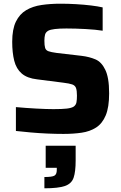

<svg xmlns="http://www.w3.org/2000/svg" viewBox="-20 -716 656 1038"><path d="M323 8Q282 8 236 6Q190 4 145.5 0Q101 -4 66 -8V-137Q121 -132 177 -129Q233 -126 269 -126Q316 -126 341.5 -129Q367 -132 379 -140Q391 -149 393.5 -163.5Q396 -178 396 -199Q396 -226 391 -240Q386 -254 370.5 -259.5Q355 -265 322 -269L181 -287Q127 -293 97.5 -318.5Q68 -344 57 -387.5Q46 -431 46 -490Q46 -558 66 -599Q86 -640 121.5 -661Q157 -682 204.5 -689Q252 -696 308 -696Q348 -696 391 -693.5Q434 -691 471.5 -686.5Q509 -682 535 -676V-550Q498 -556 442.5 -559Q387 -562 339 -562Q263 -562 241 -550Q227 -542 223.5 -528.5Q220 -515 220 -496Q220 -470 224 -457Q228 -444 242 -439Q256 -434 285 -430L422 -414Q463 -409 496 -395Q529 -381 549 -339Q559 -319 564.5 -287.5Q570 -256 570 -211Q570 -136 551.5 -92Q533 -48 499.5 -26.5Q466 -5 421 1.5Q376 8 323 8ZM220 302V241Q262 241 274.5 233.5Q287 226 287 203V191H227V72H389V152Q389 212 378 244.5Q367 277 331 289.5Q295 302 220 302Z"/></svg>

Font: Saira
Style: Bold
Weight: 700
Designer: Hector Gatti with collaboration of the Omnibus-Type team
Foundry: Omnibus-Type
Version: Version 1.100; ttfautohint (v1.8.3)